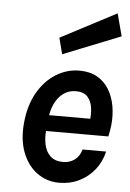

<svg xmlns="http://www.w3.org/2000/svg" viewBox="-55 -813 587 868"><g transform="rotate(5 238.5 -379.0)"><path d="M246.5 14Q190 14 146 -18Q102 -50 79.8 -107.8Q57.5 -165.5 65 -243Q72.5 -323 105.5 -380.2Q138.5 -437.5 188 -468.2Q237.5 -499 294 -499Q341.5 -499 375 -480Q408.5 -461 428.5 -428Q448.5 -395 456 -353.5Q463.5 -312 459 -267Q457.5 -253.5 455.2 -240.5Q453 -227.5 450 -214H144.5L169 -232.5Q163 -189 170 -154.8Q177 -120.5 198.2 -100.8Q219.5 -81 255.5 -81Q285 -81 307.5 -97Q330 -113 339 -145H446Q435 -98 406.8 -62.2Q378.5 -26.5 337.2 -6.2Q296 14 246.5 14ZM172.5 -270.5 152.5 -286.5H384.5L360 -272Q365 -305.5 361 -335.8Q357 -366 339.5 -385.5Q322 -405 286.5 -405Q254 -405 229.8 -387.2Q205.5 -369.5 191 -339Q176.5 -308.5 172.5 -270.5ZM209.5 -566 190.5 -639.5 443.5 -772 470.5 -670Z"/></g></svg>

Font: Karla
Style: Bold Italic
Weight: 700
Italic angle: -8°
Designer: Jonathan Pinhorn
Version: Version 2.004;gftools[0.9.33]